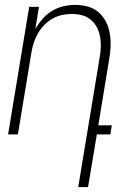

<svg xmlns="http://www.w3.org/2000/svg" viewBox="-20 -548 540 783"><path d="M299 215 386 -311Q390 -332 391 -353.5Q392 -375 388.5 -396Q385 -417 376 -435Q367 -453 351.5 -466.5Q336 -480 316 -485.5Q296 -491 274 -491Q254 -491 234 -487Q214 -483 195 -472.5Q176 -462 160.5 -446Q145 -430 134.5 -411.5Q124 -393 117.5 -373Q111 -353 108 -333L53 0H13L99 -520H139L124 -430Q137 -452 154 -471.5Q171 -491 193 -504Q215 -517 239 -522.5Q263 -528 287 -528Q314 -528 339 -521Q364 -514 382.5 -497.5Q401 -481 412.5 -458.5Q424 -436 428 -410.5Q432 -385 431 -358Q430 -331 425 -305L381 -37H436L430 0H375L339 215Z"/></svg>

Font: Iosevka Term Curly Extralight
Style: Italic
Weight: 200
Italic angle: -9°
Designer: Belleve Invis
Foundry: Belleve Invis
Version: Version 32.3.0